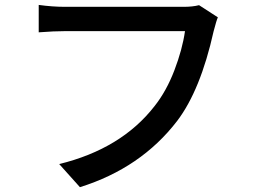

<svg xmlns="http://www.w3.org/2000/svg" viewBox="-20 -736 1040 787"><path d="M795.9 -714.8 873 -665Q867.2 -652.3 855.5 -607.4Q801.8 -366.2 706.1 -240.2Q557.6 -46.9 307.6 31.2L222.7 -63.5Q477.5 -126 613.3 -300.8Q662.1 -362.3 694.8 -447.8Q727.5 -533.2 738.3 -608.4H247.1Q202.1 -608.4 138.7 -603.5V-715.8Q195.3 -708 247.1 -708H732.4Q769.5 -708 795.9 -714.8Z"/></svg>

Font: GenEi Gothic M SemiBold
Style: Regular
Weight: 500
Designer: o_tamon (Modified); [Source Han Sans]
Ryoko NISHIZUKA  (kana & ideographs); Paul D. Hunt (Latin, Greek & Cyrillic); Wenl
Version: Version 1.1a;Original Version 1.004